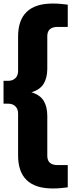

<svg xmlns="http://www.w3.org/2000/svg" viewBox="-22 -838 404 1088"><path d="M277 230Q80.5 230 80.5 42.5V-194Q80.5 -220.5 65.2 -235.5Q50 -250.5 24 -250.5H-2V-380H24Q50 -380 65.2 -395Q80.5 -410 80.5 -436.5V-630.5Q80.5 -818 277 -818Q301.5 -818 322.5 -816Q343.5 -814 362 -811.5V-685.5H305Q246 -685.5 246 -633V-449Q246 -397.5 225.5 -363.5Q205 -329.5 156 -315Q205 -300.5 225.5 -266.8Q246 -233 246 -181.5V45Q246 97.5 305 97.5H362V223.5Q343.5 226 322.5 228Q301.5 230 277 230Z"/></svg>

Font: Encode Sans Condensed ExtraBold
Style: Regular
Weight: 800
Width: 3
Designer: Multiple Designers
Foundry: Impallari Type
Version: Version 3.000; ttfautohint (v1.8.3) -l 8 -r 50 -G 200 -x 14 